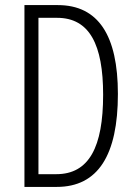

<svg xmlns="http://www.w3.org/2000/svg" viewBox="-20 -734 534 754"><path d="M443 -365C443 -595 366 -714 207 -714H76V0H203C365 0 443 -125 443 -365ZM385 -362C385 -157 330 -50 201 -50H131V-664H204C332 -664 385 -558 385 -362Z"/></svg>

Font: Noto Sans Khmer UI ExtraCondensed Light
Style: Regular
Weight: 300
Width: 2
Designer: Danh Hong and the Monotype Design Team
Foundry: Monotype Imaging Inc.
Version: Version 2.002